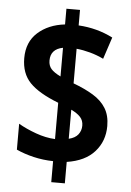

<svg xmlns="http://www.w3.org/2000/svg" viewBox="-56 -801 613 901"><g transform="rotate(5 250.0 -350.5)"><path d="M220 -41Q172 -42 127.5 -52.5Q83 -63 46 -80V-202Q82 -181 129 -164Q176 -147 220 -145V-316Q127 -352 85 -395.5Q43 -439 43 -511Q43 -587 92.5 -631.5Q142 -676 220 -685V-759H284V-686Q371 -681 446 -643L412 -540Q381 -555 348 -564Q315 -573 284 -576V-413Q338 -393 377.5 -369Q417 -345 438 -311Q459 -277 459 -227Q459 -156 414.5 -106Q370 -56 284 -43V58H220ZM220 -575Q162 -564 162 -510Q162 -486 175.5 -470.5Q189 -455 220 -440ZM284 -152Q314 -159 328 -177Q342 -195 342 -219Q342 -243 327.5 -259Q313 -275 284 -289Z"/></g></svg>

Font: Noto Sans Condensed
Style: Bold
Weight: 700
Width: 3
Designer: Monotype Design Team
Foundry: Monotype Imaging Inc.
Version: Version 2.013; ttfautohint (v1.8.4.7-5d5b)